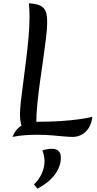

<svg xmlns="http://www.w3.org/2000/svg" viewBox="-20 -822 587 1164"><path d="M202 -30 125 -31Q112 -51 106.5 -74.5Q101 -98 101 -129Q101 -160 107 -211.5Q113 -263 121.5 -327Q130 -391 138.5 -460Q147 -529 153 -596Q159 -663 159 -720Q159 -741 158 -762Q157 -783 155 -802Q194 -800 216.5 -791Q239 -782 249.5 -766.5Q260 -751 263 -730.5Q266 -710 266 -684Q266 -652 259.5 -596Q253 -540 243 -471Q233 -402 223 -330Q213 -258 206.5 -192.5Q200 -127 200 -78Q200 -65 200.5 -53Q201 -41 202 -30ZM56 8Q59 -1 67 -16Q75 -31 92 -47Q109 -63 139.5 -73.5Q170 -84 218 -84Q284 -84 346.5 -88Q409 -92 459.5 -99Q510 -106 540 -114Q533 -56 500 -24Q467 8 419 8Q399 8 367 5Q335 2 294 -1.5Q253 -5 206 -5Q171 -5 133 -2.5Q95 0 56 8ZM237 90Q249 86 264.5 83Q280 80 294 80Q308 80 320.5 84.5Q333 89 341 101Q349 113 349 134Q349 186 313.5 235Q278 284 207 322L186 296Q217 266 233.5 229.5Q250 193 250 155Q250 139 246.5 122.5Q243 106 237 90Z"/></svg>

Font: Merienda
Style: Regular
Weight: 400
Designer: Eduardo Rodriguez Tunni
Foundry: Eduardo Rodriguez Tunni
Version: Version 2.001